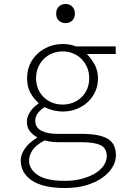

<svg xmlns="http://www.w3.org/2000/svg" viewBox="-20 -713 640 964"><path d="M308 231Q195 231 139.5 193Q84 155 84 92Q84 63 105 33Q126 3 165 -21V-25Q147 -34 131 -53Q115 -72 115 -102Q115 -125 129.5 -149Q144 -173 173 -193V-197Q150 -216 133 -246.5Q116 -277 116 -321Q116 -358 130 -389.5Q144 -421 168.5 -443.5Q193 -466 225.5 -479Q258 -492 295 -492Q332 -492 361 -480H561V-442H416Q438 -420 455 -389Q472 -358 472 -320Q472 -283 458 -252.5Q444 -222 420 -200Q396 -178 364 -165.5Q332 -153 295 -153Q273 -153 249.5 -158.5Q226 -164 204 -175Q183 -162 170 -145Q157 -128 157 -108Q157 -73 187 -57Q217 -41 268 -41H387Q479 -41 520.5 -16.5Q562 8 562 67Q562 98 544 127.5Q526 157 493 180Q460 203 413 217Q366 231 308 231ZM295 -188Q322 -188 346.5 -197.5Q371 -207 389 -224.5Q407 -242 417.5 -266.5Q428 -291 428 -321Q428 -350 417.5 -374.5Q407 -399 389 -417Q371 -435 346.5 -445Q322 -455 295 -455Q267 -455 242.5 -445Q218 -435 200 -417Q182 -399 171.5 -374.5Q161 -350 161 -321Q161 -291 171.5 -266.5Q182 -242 200 -224.5Q218 -207 242.5 -197.5Q267 -188 295 -188ZM305 195Q354 195 393.5 184Q433 173 460 156Q487 139 501.5 117Q516 95 516 72Q516 31 485 16Q454 1 391 1H277Q259 1 240 -1Q221 -3 204 -8Q160 15 143 41Q126 67 126 93Q126 137 170 166Q214 195 305 195ZM309 -597Q289 -597 275.5 -609.5Q262 -622 262 -645Q262 -667 275.5 -680Q289 -693 309 -693Q329 -693 342.5 -680Q356 -667 356 -645Q356 -622 342.5 -609.5Q329 -597 309 -597Z"/></svg>

Font: Source Code Pro Light
Style: Regular
Weight: 300
Monospace: yes
Designer: Paul D. Hunt, Teo Tuominen
Foundry: Adobe Systems Incorporated
Version: Version 2.030;PS 1.000;hotconv 16.6.51;makeotf.lib2.5.65220